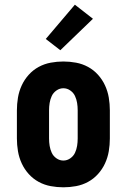

<svg xmlns="http://www.w3.org/2000/svg" viewBox="-20 -790 540 818"><path d="M250 8Q223 8 196 3Q169 -2 145 -15Q121 -28 102.5 -48.5Q84 -69 72.5 -94Q61 -119 56.5 -146Q52 -173 52 -200V-320Q52 -347 56.5 -374Q61 -401 72.5 -426Q84 -451 102.5 -471.5Q121 -492 145 -505Q169 -518 196 -523Q223 -528 250 -528Q277 -528 304 -523Q331 -518 355 -505Q379 -492 397.5 -471.5Q416 -451 427.5 -426Q439 -401 443.5 -374Q448 -347 448 -320V-200Q448 -173 443.5 -146Q439 -119 427.5 -94Q416 -69 397.5 -48.5Q379 -28 355 -15Q331 -2 304 3Q277 8 250 8ZM250 -106Q266 -106 279.5 -115.5Q293 -125 299.5 -139Q306 -153 308.5 -168.5Q311 -184 311 -200V-320Q311 -336 308.5 -351.5Q306 -367 299.5 -381Q293 -395 279.5 -404.5Q266 -414 250 -414Q234 -414 220.5 -404.5Q207 -395 200.5 -381Q194 -367 191.5 -351.5Q189 -336 189 -320V-200Q189 -184 191.5 -168.5Q194 -153 200.5 -139Q207 -125 220.5 -115.5Q234 -106 250 -106ZM237 -576 175 -624 299 -770 376 -710Z"/></svg>

Font: Iosevka Curly Slab Heavy
Style: Regular
Weight: 900
Monospace: yes
Designer: Belleve Invis
Foundry: Belleve Invis
Version: Version 22.1.2; ttfautohint (v1.8.4)